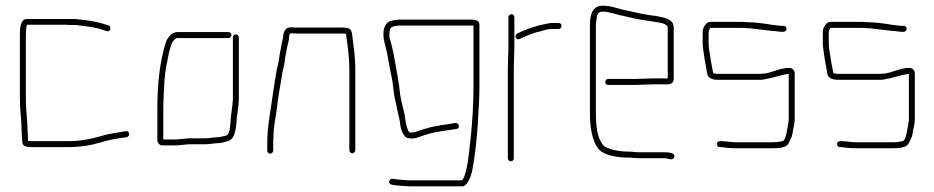

<svg xmlns="http://www.w3.org/2000/svg" viewBox="-20 -537 3290 676"><path d="M50 -398V-187C50 -147 56 -114 56 -78C56 -65 58 -54 58 -41C58 -21 73 -19 94 -19H220C264 -19 303 -26 336 -36C362 -45 397 -50 426 -54C439 -57 437 -78 422 -75C391 -70 357 -65 329 -56C297 -47 262 -40 220 -40H94C89 -40 84 -40 79 -41V-42C79 -54 77 -66 77 -78C77 -115 71 -146 71 -187V-398C71 -410 71 -441 75 -449V-450H212C217 -449 224 -449 230 -449H246C251 -449 256 -448 261 -447C289 -444 321 -440 344 -431L354 -428C361 -425 366 -427 368 -434C370 -441 368 -445 361 -448L351 -451C331 -458 305 -463 282 -466L264 -468C257 -469 252 -469 247 -470H74C48 -470 50 -426 50 -398ZM75 -449V-450Z M784 -424H604C585 -424 570 -405 564 -388C543 -322 534 -242 534 -154V-43C534 -34 542 -25 551 -25H595C610 -25 629 -28 644 -29H701C718 -29 734 -33 750 -33C759 -33 774 -38 782 -40C811 -48 811 -92 814 -125L817 -146C819 -163 820 -168 821 -187V-405C821 -411 816 -416 810 -416C804 -416 800 -411 800 -405V-188C799 -169 798 -166 796 -149L793 -127C791 -109 792 -65 777 -60L761 -56C756 -55 752 -54 749 -54C733 -54 717 -50 701 -50H643C630 -49 609 -46 595 -46H555V-154C555 -186 557 -221 559 -252C561 -288 569 -321 575 -352C579 -366 584 -390 595 -398C598 -401 601 -403 604 -403H784C790 -403 795 -408 795 -414C795 -420 790 -424 784 -424Z M942 -7V-34C942 -39 942 -48 943 -59C943 -94 951 -122 955 -156C959 -200 968 -237 974 -281C978 -298 981 -308 983 -325C983 -336 988 -350 989 -361C991 -376 998 -393 998 -408C999 -412 999 -420 1005 -420C1012 -419 1020 -419 1027 -419H1184C1189 -419 1193 -419 1197 -418H1198C1199 -414 1200 -409 1200 -404C1205 -368 1210 -332 1210 -292V-8C1210 -3 1215 3 1220 3C1225 3 1231 -3 1231 -8V-292C1231 -322 1228 -353 1224 -381C1222 -395 1221 -413 1218 -425C1213 -439 1201 -440 1184 -440H1027C1020 -440 1013 -440 1006 -441C986 -442 979 -427 977 -410C977 -401 972 -387 971 -380C969 -364 964 -344 962 -327C960 -310 956 -302 953 -284C948 -253 943 -224 939 -194C932 -142 921 -91 921 -34V-7C921 -1 925 4 931 4C937 4 942 -1 942 -7Z M1627 -468H1389C1377 -468 1361 -465 1352 -462C1338 -457 1330 -438 1330 -419C1330 -399 1332 -394 1337 -375C1346 -342 1350 -304 1358 -270C1363 -247 1365 -224 1368 -200C1372 -179 1375 -171 1378 -153L1383 -131C1385 -124 1386 -119 1387 -114L1389 -100C1391 -81 1401 -50 1421 -50C1435 -48 1445 -51 1457 -55C1481 -64 1505 -71 1534 -75L1548 -77C1560 -79 1575 -81 1587 -83C1601 -84 1597 -105 1584 -104C1572 -102 1558 -100 1545 -98L1530 -96C1529 -95 1526 -94 1523 -94C1504 -92 1484 -86 1468 -81C1455 -77 1438 -68 1422 -71C1421 -71 1420 -72 1419 -74C1409 -92 1408 -113 1404 -136L1399 -157C1395 -173 1392 -184 1389 -203L1385 -237C1383 -250 1381 -262 1379 -274C1372 -308 1367 -348 1358 -381L1352 -402C1351 -406 1351 -412 1351 -419C1351 -426 1352 -431 1354 -436C1358 -445 1377 -447 1389 -447H1647V-230C1647 -172 1643 -106 1637 -50C1632 -13 1630 29 1621 62C1619 72 1614 93 1606 98H1419C1410 98 1380 95 1372 94L1362 92C1349 91 1345 112 1359 113L1369 115C1378 116 1409 119 1419 119H1608C1625 119 1638 84 1642 67C1652 16 1658 -40 1662 -96C1664 -144 1668 -183 1668 -230V-449C1668 -469 1648 -468 1627 -468Z M1957 -446C1957 -452 1953 -456 1947 -456H1919C1905 -454 1892 -450 1879 -448C1853 -441 1823 -430 1801 -419C1788 -412 1798 -393 1810 -400C1831 -410 1858 -422 1884 -427C1895 -430 1908 -435 1920 -435H1947C1953 -435 1957 -440 1957 -446ZM1770 -476V-374C1770 -350 1768 -320 1768 -294V21C1768 26 1774 31 1779 31C1784 31 1789 26 1789 21V-294C1789 -319 1791 -351 1791 -374V-476C1791 -482 1787 -487 1781 -487C1775 -487 1770 -482 1770 -476Z M2197 -3C2172 -3 2145 -6 2126 -14C2117 -17 2108 -19 2103 -27C2082 -52 2078 -96 2078 -142V-449C2078 -454 2079 -460 2080 -468C2083 -485 2083 -496 2102 -496C2108 -496 2113 -496 2117 -495C2129 -492 2147 -488 2161 -484C2197 -476 2231 -467 2268 -463L2285 -460C2299 -458 2331 -455 2331 -439V-261H2278C2265 -261 2230 -259 2216 -259H2121C2115 -259 2111 -254 2111 -248C2111 -242 2115 -238 2121 -238H2216C2230 -238 2265 -240 2278 -240H2332C2342 -240 2352 -247 2352 -257V-440C2352 -472 2316 -475 2289 -481L2271 -483C2266 -484 2260 -485 2254 -486C2233 -489 2212 -495 2191 -499C2162 -504 2134 -517 2102 -517C2066 -517 2057 -486 2057 -449V-142C2057 -90 2064 -43 2086 -14C2106 11 2154 18 2197 18C2207 18 2217 20 2227 20H2319C2332 20 2349 31 2354 16C2359 1 2334 -1 2319 -1H2227C2216 -1 2208 -3 2197 -3Z M2739 -446H2732C2724 -446 2709 -449 2702 -449C2672 -454 2639 -459 2605 -459C2598 -460 2592 -460 2585 -460H2481C2466 -460 2454 -440 2454 -425V-383C2454 -371 2457 -358 2458 -348C2461 -324 2466 -302 2470 -277C2472 -262 2489 -256 2507 -256H2658C2671 -256 2677 -260 2689 -261C2711 -266 2733 -274 2757 -277V-118C2757 -112 2756 -106 2755 -101C2752 -89 2748 -40 2734 -40C2724 -37 2711 -36 2699 -36H2573C2555 -36 2537 -40 2521 -40H2515C2509 -40 2504 -36 2504 -30C2504 -24 2508 -19 2514 -19H2520C2524 -19 2529 -18 2534 -17C2545 -16 2561 -15 2573 -15H2699C2723 -15 2751 -17 2757 -34L2764 -48C2767 -53 2769 -59 2770 -66C2772 -84 2778 -98 2778 -118V-278C2778 -289 2770 -298 2759 -298C2721 -298 2694 -277 2658 -277H2507C2502 -277 2497 -278 2492 -279L2491 -280C2488 -298 2483 -319 2481 -335C2479 -351 2475 -366 2475 -383V-425C2475 -427 2478 -436 2481 -439H2584C2591 -439 2598 -439 2605 -438C2611 -438 2617 -438 2623 -437C2649 -434 2677 -431 2701 -428C2710 -428 2724 -425 2732 -425H2739C2745 -425 2749 -430 2749 -436C2749 -442 2745 -446 2739 -446Z M3162 -446H3155C3147 -446 3132 -449 3125 -449C3095 -454 3062 -459 3028 -459C3021 -460 3015 -460 3008 -460H2904C2889 -460 2877 -440 2877 -425V-383C2877 -371 2880 -358 2881 -348C2884 -324 2889 -302 2893 -277C2895 -262 2912 -256 2930 -256H3081C3094 -256 3100 -260 3112 -261C3134 -266 3156 -274 3180 -277V-118C3180 -112 3179 -106 3178 -101C3175 -89 3171 -40 3157 -40C3147 -37 3134 -36 3122 -36H2996C2978 -36 2960 -40 2944 -40H2938C2932 -40 2927 -36 2927 -30C2927 -24 2931 -19 2937 -19H2943C2947 -19 2952 -18 2957 -17C2968 -16 2984 -15 2996 -15H3122C3146 -15 3174 -17 3180 -34L3187 -48C3190 -53 3192 -59 3193 -66C3195 -84 3201 -98 3201 -118V-278C3201 -289 3193 -298 3182 -298C3144 -298 3117 -277 3081 -277H2930C2925 -277 2920 -278 2915 -279L2914 -280C2911 -298 2906 -319 2904 -335C2902 -351 2898 -366 2898 -383V-425C2898 -427 2901 -436 2904 -439H3007C3014 -439 3021 -439 3028 -438C3034 -438 3040 -438 3046 -437C3072 -434 3100 -431 3124 -428C3133 -428 3147 -425 3155 -425H3162C3168 -425 3172 -430 3172 -436C3172 -442 3168 -446 3162 -446Z"/></svg>

Font: Electronic
Style: Thn
Weight: 100
Version: Version 1.011